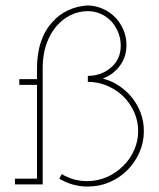

<svg xmlns="http://www.w3.org/2000/svg" viewBox="-20 -678 584 706"><path d="M448 -52Q476 -80 492.5 -117Q509 -154 509 -196Q509 -232 497 -263.5Q485 -295 464 -321Q444 -345 417 -363Q390 -381 358 -389Q397 -404 421 -436.5Q445 -469 445 -512Q445 -542 434 -568Q423 -594 404 -614Q384 -634 358.5 -645.5Q333 -657 303 -658Q265 -656 231 -640.5Q197 -625 172 -596Q145 -567 130.5 -524Q116 -481 116 -426V-387H51V-366H116V-21H35V0H137V-429Q137 -477 150.5 -515.5Q164 -554 187 -581Q210 -608 240 -622.5Q270 -637 303 -637Q329 -637 351.5 -626.5Q374 -616 390 -599Q406 -581 415 -558Q424 -535 424 -510Q424 -460 388 -429.5Q352 -399 303 -399V-377Q341 -377 374.5 -362.5Q408 -348 433 -324Q459 -298 473.5 -265.5Q488 -233 488 -196Q488 -159 473 -125.5Q458 -92 432 -67Q407 -42 373 -27Q339 -12 301 -12Q275 -12 251.5 -18.5Q228 -25 207 -38L198 -21Q221 -7 247.5 0.5Q274 8 302 8Q345 8 382.5 -8Q420 -24 448 -52Z"/></svg>

Font: Josefin Slab ExtraLight
Style: Regular
Weight: 250
Designer: Santiago Orozco
Foundry: Typemade
Version: Version 2.000